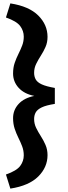

<svg xmlns="http://www.w3.org/2000/svg" viewBox="-20 -833 403 1131"><path d="M15 195Q78 173 99 144.5Q120 116 120 82Q120 54 110.5 29Q101 4 88.5 -21Q76 -46 66.5 -74.5Q57 -103 57 -137Q57 -185 89.5 -220.5Q122 -256 182 -268Q122 -280 89.5 -316Q57 -352 57 -400Q57 -435 66.5 -462.5Q76 -490 88.5 -515Q101 -540 110.5 -564.5Q120 -589 120 -617Q120 -651 99 -679.5Q78 -708 15 -730L41 -813Q151 -796 205.5 -741.5Q260 -687 260 -616Q260 -583 248 -556Q236 -529 220.5 -505Q205 -481 193 -456.5Q181 -432 181 -404Q181 -382 190.5 -365Q200 -348 226 -336Q252 -324 303 -315V-221Q252 -213 226 -200.5Q200 -188 190.5 -171Q181 -154 181 -132Q181 -104 193 -79.5Q205 -55 220.5 -31Q236 -7 248 20.5Q260 48 260 81Q260 152 205.5 206.5Q151 261 41 278Z"/></svg>

Font: Radio Canada
Style: Bold
Weight: 700
Designer: Charles Daoud, Etienne Aubert Bonn, Alexandre Saumier Demers, Jacques Le Bailly
Foundry: Radio-Canada
Version: Version 2.104; ttfautohint (v1.8.4.7-5d5b);gftools[0.9.28.de